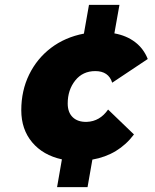

<svg xmlns="http://www.w3.org/2000/svg" viewBox="-20 -654 640 794"><path d="M216 120 236 5Q158 -12 113 -65.5Q68 -119 68 -198Q68 -279 100.5 -345.5Q133 -412 191 -456Q249 -500 327 -515L348 -634H474L453 -516Q503 -507 538.5 -480Q574 -453 591 -410L444 -312Q429 -360 374 -360Q322 -360 291 -321Q260 -282 260 -226Q260 -189 281 -169Q302 -149 339 -150Q393 -152 427 -201L534 -98Q470 -13 362 6L342 120Z"/></svg>

Font: Livvic Black
Style: Italic
Weight: 900
Italic angle: -10°
Designer: Jacques Le Bailly, Baron von Fonthausen
Version: Version 1.001; ttfautohint (v1.8.2)